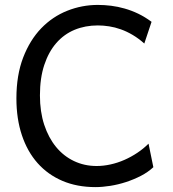

<svg xmlns="http://www.w3.org/2000/svg" viewBox="-20 -745 702 777"><path d="M600.6 -68.4Q579.1 -48.3 550.3 -33.4Q521.5 -18.6 490 -8.3Q458.5 2 426.3 7.1Q394 12.2 366.2 12.2Q292 12.2 232.9 -12.9Q173.8 -38.1 132.3 -84.7Q90.8 -131.3 68.6 -197.8Q46.4 -264.2 46.4 -346.7Q46.4 -440.9 73.7 -512Q101.1 -583 146.7 -630.4Q192.4 -677.7 252 -701.4Q311.5 -725.1 376 -725.1Q402.3 -725.1 429.7 -721.7Q457 -718.3 484.6 -710.4Q512.2 -702.6 539.6 -689.5Q566.9 -676.3 593.3 -656.7L564 -568.8Q541 -589.4 517.1 -603.5Q493.2 -617.7 469.2 -626.2Q445.3 -634.8 421.6 -638.4Q397.9 -642.1 376 -642.1Q324.7 -642.1 281.7 -624.3Q238.8 -606.4 207.8 -570.8Q176.8 -535.2 159.2 -482.2Q141.6 -429.2 141.6 -358.9Q141.6 -293 158.9 -240.2Q176.3 -187.5 206.8 -150.4Q237.3 -113.3 279.3 -93.3Q321.3 -73.2 371.1 -73.2Q398.9 -73.2 427.5 -79.6Q456.1 -85.9 483.4 -97.9Q510.7 -109.9 535.6 -126.5Q560.5 -143.1 581.1 -163.6Z"/></svg>

Font: Andika Cyr
Style: Regular
Weight: 400
Designer: Victor Gaultney, Annie Olsen, Julie Remington, Don Collingsworth, Eric Hays, Becca Hirsbrunner
Foundry: SIL International
Version: Version 5.000